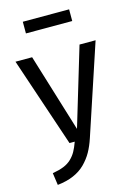

<svg xmlns="http://www.w3.org/2000/svg" viewBox="-139 -808 770 1093"><g transform="rotate(-15 246.0 -261.5)"><path d="M381.8 -667H108.9V-735.8H381.8ZM481.9 -526.9 306.2 2.9Q291.5 47.4 272.5 81.1Q253.4 114.7 224.9 143.3Q196.3 171.9 155.3 189.5Q114.3 207 61 212.9L50.8 141.1Q90.3 134.3 117.4 123.3Q144.5 112.3 163.3 94Q182.1 75.7 193.8 54.7Q205.6 33.7 217.8 0H187L9.8 -526.9H107.9L249 -66.9L387.2 -526.9Z"/></g></svg>

Font: FiraGO
Style: Regular
Weight: 400
Designer: bBox Type
Foundry: bBox Type GmbH
Version: Version 1.001;PS 001.001;hotconv 1.0.88;makeotf.lib2.5.64775